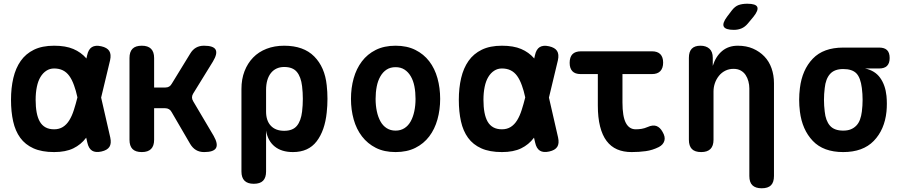

<svg xmlns="http://www.w3.org/2000/svg" viewBox="-20 -805 4840 1029"><path d="M571 -68Q578 -36 566.5 -18Q555 0 523.5 7Q492 14 473.5 2.5Q455 -9 448 -41L442 -67Q442 -66 441 -66Q414 -30 373 -10Q332 10 270 10Q204 10 159.5 -10Q115 -30 88.5 -66.5Q62 -103 50.5 -154.5Q39 -206 39 -270Q39 -334 51.5 -387Q64 -440 91 -478.5Q118 -517 162 -538.5Q206 -560 270 -560Q332 -560 373 -542.5Q414 -525 442 -493Q442 -492 443 -491L447 -509Q454 -541 472.5 -552.5Q491 -564 522.5 -557Q554 -550 565.5 -532Q577 -514 570 -482L522 -282ZM395 -283Q387 -320 377 -347Q366 -378 351.5 -398Q337 -418 317 -428Q297 -438 270 -438Q247 -438 228.5 -426Q210 -414 197 -392.5Q184 -371 177.5 -339.5Q171 -308 171 -270Q171 -232 176.5 -202.5Q182 -173 193.5 -153Q205 -133 224 -122.5Q243 -112 270 -112Q297 -112 317 -124.5Q337 -137 351.5 -160.5Q366 -184 376 -216Q386 -247 395 -283Z M740 10Q706 10 690 -6.5Q674 -23 674 -56V-494Q674 -527 690 -543.5Q706 -560 740 -560Q773 -560 789.5 -543.5Q806 -527 806 -494V-336H866Q878 -336 886.5 -341Q895 -346 901 -357L999 -517Q1012 -539 1030.5 -549.5Q1049 -560 1073 -560Q1124 -560 1135.5 -539Q1147 -518 1121 -475L1015 -303Q1009 -293 1009 -283Q1009 -273 1015 -263L1125 -77Q1150 -33 1137.5 -11.5Q1125 10 1074 10Q1049 10 1030.5 -1Q1012 -12 999 -34L900 -204Q895 -214 886 -219.5Q877 -225 865 -225H806V-56Q806 -23 789.5 -6.5Q773 10 740 10Z M1340 180Q1307 180 1290.5 163.5Q1274 147 1274 114V-328Q1274 -381 1290.5 -423.5Q1307 -466 1336.5 -496.5Q1366 -527 1408.5 -543.5Q1451 -560 1503 -560Q1607 -560 1664 -502.5Q1721 -445 1731 -348Q1735 -312 1735 -275.5Q1735 -239 1731 -202Q1721 -105 1677 -47.5Q1633 10 1550 10Q1489 10 1452 -20Q1415 -50 1406 -105V114Q1406 147 1390 163.5Q1374 180 1340 180ZM1503 -104Q1549 -104 1571 -130.5Q1593 -157 1599 -207Q1603 -241 1603 -275Q1603 -309 1599 -343Q1593 -393 1571 -419.5Q1549 -446 1503 -446Q1480 -446 1462 -437.5Q1444 -429 1431.5 -413Q1419 -397 1412.5 -374.5Q1406 -352 1406 -323V-207Q1406 -158 1431.5 -131Q1457 -104 1503 -104Z M2100 10Q2039 10 1994.5 -12.5Q1950 -35 1920 -74Q1890 -113 1875.5 -165Q1861 -217 1861 -275Q1861 -334 1875.5 -385.5Q1890 -437 1919.5 -476Q1949 -515 1994 -537.5Q2039 -560 2100 -560Q2161 -560 2206 -537.5Q2251 -515 2280.5 -476.5Q2310 -438 2324.5 -386Q2339 -334 2339 -275Q2339 -217 2324.5 -165Q2310 -113 2280.5 -74Q2251 -35 2206 -12.5Q2161 10 2100 10ZM2100 -105Q2127 -105 2147.5 -118Q2168 -131 2181 -154.5Q2194 -178 2200.5 -209Q2207 -240 2207 -275Q2207 -311 2201 -342Q2195 -373 2181.5 -396Q2168 -419 2148 -432Q2128 -445 2100 -445Q2072 -445 2052 -432Q2032 -419 2018.5 -395.5Q2005 -372 1999 -341Q1993 -310 1993 -275Q1993 -240 1999.5 -209Q2006 -178 2019 -154.5Q2032 -131 2052.5 -118Q2073 -105 2100 -105Z M2971 -68Q2978 -36 2966.5 -18Q2955 0 2923.5 7Q2892 14 2873.5 2.5Q2855 -9 2848 -41L2842 -67Q2842 -66 2841 -66Q2814 -30 2773 -10Q2732 10 2670 10Q2604 10 2559.5 -10Q2515 -30 2488.5 -66.5Q2462 -103 2450.5 -154.5Q2439 -206 2439 -270Q2439 -334 2451.5 -387Q2464 -440 2491 -478.5Q2518 -517 2562 -538.5Q2606 -560 2670 -560Q2732 -560 2773 -542.5Q2814 -525 2842 -493Q2842 -492 2843 -491L2847 -509Q2854 -541 2872.5 -552.5Q2891 -564 2922.5 -557Q2954 -550 2965.5 -532Q2977 -514 2970 -482L2922 -282ZM2795 -283Q2787 -320 2777 -347Q2766 -378 2751.5 -398Q2737 -418 2717 -428Q2697 -438 2670 -438Q2647 -438 2628.5 -426Q2610 -414 2597 -392.5Q2584 -371 2577.5 -339.5Q2571 -308 2571 -270Q2571 -232 2576.5 -202.5Q2582 -173 2593.5 -153Q2605 -133 2624 -122.5Q2643 -112 2670 -112Q2697 -112 2717 -124.5Q2737 -137 2751.5 -160.5Q2766 -184 2776 -216Q2786 -247 2795 -283Z M3474 -530Q3504 -530 3519 -514.5Q3534 -499 3534 -469.5Q3534 -440 3519 -424Q3504 -408 3474 -408H3316V-256Q3316 -181 3334 -146.5Q3352 -112 3387 -112Q3403 -112 3418.5 -114.5Q3434 -117 3450 -124Q3479 -137 3498.5 -129.5Q3518 -122 3531 -98Q3547 -71 3540.5 -50Q3534 -29 3511 -17Q3477 0 3441 5Q3405 10 3365 10Q3321 10 3287.5 -4.5Q3254 -19 3231 -49.5Q3208 -80 3196 -127.5Q3184 -175 3184 -240V-408H3092Q3062 -408 3047.5 -423.5Q3033 -439 3033 -468Q3033 -499 3048 -514.5Q3063 -530 3094 -530Z M3804 -56Q3804 -23 3787.5 -6.5Q3771 10 3738 10Q3704 10 3688 -6.5Q3672 -23 3672 -56V-495Q3672 -528 3687.5 -544Q3703 -560 3734 -560Q3764 -560 3782 -544Q3800 -528 3800 -495V-452Q3816 -503 3850 -531.5Q3884 -560 3934 -560Q3980 -560 4015.5 -544.5Q4051 -529 4076.5 -502.5Q4102 -476 4115 -439Q4128 -402 4128 -359V138Q4128 172 4112 188Q4096 204 4062 204Q4029 204 4012.5 188Q3996 172 3996 138V-331Q3996 -350 3991 -369Q3986 -388 3976 -403Q3966 -418 3950 -427Q3934 -436 3911 -436Q3887 -436 3867 -426Q3847 -416 3833 -398.5Q3819 -381 3811.5 -359.5Q3804 -338 3804 -315ZM3988 -679Q3973 -661 3954.5 -653Q3936 -645 3913 -645Q3868 -645 3859 -662.5Q3850 -680 3877 -716L3902 -749Q3919 -771 3938.5 -778Q3958 -785 3985 -785Q4031 -785 4038.5 -767.5Q4046 -750 4018 -715Z M4616 -438Q4669 -427 4697 -388Q4725 -349 4731 -291Q4733 -270 4733 -249Q4733 -228 4731 -207Q4721 -110 4663 -50Q4605 10 4499 10Q4393 10 4336 -50Q4279 -110 4267 -207Q4263 -239 4263 -270Q4263 -301 4267 -333Q4279 -431 4336 -490.5Q4393 -550 4499 -550H4692Q4720 -550 4734 -536.5Q4748 -523 4748 -494Q4748 -466 4734 -452Q4720 -438 4692 -438ZM4499 -105Q4523 -105 4540 -112Q4557 -119 4569.5 -132Q4582 -145 4589 -164Q4596 -183 4599 -207Q4603 -239 4603 -270Q4603 -301 4599 -333Q4592 -389 4569.5 -412Q4547 -435 4499 -435Q4452 -435 4428.5 -408.5Q4405 -382 4400 -333Q4396 -301 4396 -270Q4396 -239 4400 -207Q4405 -158 4428 -131.5Q4451 -105 4499 -105Z"/></svg>

Font: Maple Mono
Style: Bold
Weight: 700
Monospace: yes
Designer: subframe7536
Version: Version 7.200